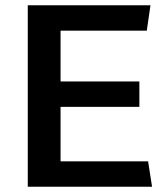

<svg xmlns="http://www.w3.org/2000/svg" viewBox="-20 -706 636 726"><path d="M85 0V-686H549L535 -590H209V-398H507V-302H209V-96H540L555 0Z"/></svg>

Font: Chivo Medium Medium
Style: Regular
Weight: 500
Version: Version 2.002